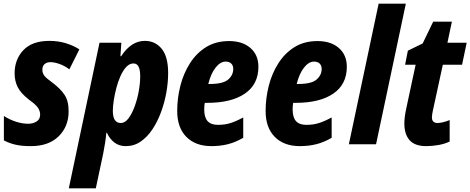

<svg xmlns="http://www.w3.org/2000/svg" viewBox="-20 -780 2543 1038"><path d="M147 10Q97 10 63 2Q29 -6 1 -21V-153Q32 -133 66.5 -122Q101 -111 132 -111Q158 -111 177.5 -123Q197 -135 197 -161Q197 -178 186.5 -195.5Q176 -213 137 -241Q93 -275 76 -308.5Q59 -342 59 -383Q59 -459 106.5 -509Q154 -559 247 -559Q294 -559 335.5 -546.5Q377 -534 409 -513L355 -405Q330 -424 302 -434Q274 -444 253 -444Q233 -444 221 -433.5Q209 -423 209 -403Q209 -385 219.5 -371Q230 -357 265 -332Q306 -301 328.5 -268Q351 -235 351 -178Q351 -96 297 -43Q243 10 147 10Z M352 238 518 -549H636L631 -476H635Q689 -559 763 -559Q819 -559 854 -516.5Q889 -474 889 -385Q889 -335 879.5 -281Q870 -227 851 -175Q832 -123 804.5 -81.5Q777 -40 741 -15Q705 10 660 10Q624 10 598.5 -9.5Q573 -29 558 -62H555Q552 -31 547.5 -3.5Q543 24 538 50L498 238ZM633 -115Q656 -115 675 -140.5Q694 -166 708.5 -206Q723 -246 730.5 -289Q738 -332 738 -368Q738 -437 702 -437Q680 -437 662.5 -418Q645 -399 631.5 -369Q618 -339 609 -304.5Q600 -270 595 -237Q590 -204 590 -181Q590 -115 633 -115Z M1123 10Q1037 10 987.5 -40Q938 -90 938 -180Q938 -249 955 -316Q972 -383 1007 -438Q1042 -493 1094.5 -525.5Q1147 -558 1219 -558Q1291 -558 1334 -520.5Q1377 -483 1377 -419Q1377 -324 1304 -274Q1231 -224 1101 -224H1087Q1084 -206 1084 -189Q1084 -145 1102.5 -125Q1121 -105 1158 -105Q1194 -105 1224 -114Q1254 -123 1295 -145V-35Q1254 -11 1212.5 -0.5Q1171 10 1123 10ZM1114 -326Q1186 -326 1213.5 -350Q1241 -374 1241 -407Q1241 -426 1230 -436.5Q1219 -447 1200 -447Q1171 -447 1145.5 -414.5Q1120 -382 1106 -326Z M1601 10Q1515 10 1465.5 -40Q1416 -90 1416 -180Q1416 -249 1433 -316Q1450 -383 1485 -438Q1520 -493 1572.5 -525.5Q1625 -558 1697 -558Q1769 -558 1812 -520.5Q1855 -483 1855 -419Q1855 -324 1782 -274Q1709 -224 1579 -224H1565Q1562 -206 1562 -189Q1562 -145 1580.5 -125Q1599 -105 1636 -105Q1672 -105 1702 -114Q1732 -123 1773 -145V-35Q1732 -11 1690.5 -0.5Q1649 10 1601 10ZM1592 -326Q1664 -326 1691.5 -350Q1719 -374 1719 -407Q1719 -426 1708 -436.5Q1697 -447 1678 -447Q1649 -447 1623.5 -414.5Q1598 -382 1584 -326Z M1866 0 2027 -760H2174L2013 0Z M2284 10Q2223 10 2194.5 -22Q2166 -54 2166 -112Q2166 -145 2176 -192L2227 -430H2170L2185 -506L2265 -545L2322 -663H2423L2399 -549H2503L2478 -430H2374L2320 -181Q2318 -171 2316.5 -162Q2315 -153 2315 -146Q2315 -115 2346 -115Q2357 -115 2374.5 -119Q2392 -123 2411 -131V-15Q2385 -2 2350.5 4Q2316 10 2284 10Z"/></svg>

Font: Noto Sans Condensed ExtraBold
Style: Italic
Weight: 800
Width: 3
Italic angle: -12°
Designer: Monotype Design Team
Foundry: Monotype Imaging Inc.
Version: Version 2.013; ttfautohint (v1.8.4.7-5d5b)